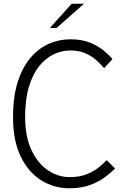

<svg xmlns="http://www.w3.org/2000/svg" viewBox="-20 -996 683 1031"><path d="M352 15Q270 15 201.2 -27.8Q132.5 -70.5 91.2 -155.5Q50 -240.5 50 -367Q50 -477 75.2 -556Q100.5 -635 143.8 -685.8Q187 -736.5 242.2 -760.8Q297.5 -785 358 -785Q421 -785 466.2 -765.8Q511.5 -746.5 540.5 -721.5Q569.5 -696.5 584 -679L539 -630Q522.5 -650 498.2 -672Q474 -694 439.5 -709.5Q405 -725 357 -725Q312 -725 269 -704.8Q226 -684.5 191 -641.5Q156 -598.5 135.5 -530.5Q115 -462.5 115 -367Q115 -263 148.5 -191.2Q182 -119.5 236.5 -82.2Q291 -45 354 -45Q408.5 -45 447.2 -61Q486 -77 511.8 -98.5Q537.5 -120 553 -136L598 -91Q575.5 -68.5 542.5 -44Q509.5 -19.5 462.8 -2.2Q416 15 352 15ZM248 -846 365 -976H431L284 -846Z"/></svg>

Font: Junction Light
Style: Regular
Weight: 300
Designer: Caroline Hadilaksono
Foundry: Caroline Hadilaksono, Tyler Finck, The League of Moveable Type
Version: Version 2.000; ttfautohint (v1.8.3)